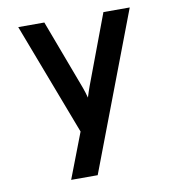

<svg xmlns="http://www.w3.org/2000/svg" viewBox="-80 -582 775 848"><g transform="rotate(-10 308.0 -158.5)"><path d="M171 194 249 -9 58 -511H175L292 -199Q296 -188 300 -175.5Q304 -163 307 -151Q311 -164 315 -176Q319 -188 323 -199L440 -511H558L290 194Z"/></g></svg>

Font: Overpass Mono
Style: Bold
Weight: 700
Monospace: yes
Designer: Delve Withrington, Dave Bailey
Foundry: Delve Fonts LLC
Version: Version 4.000